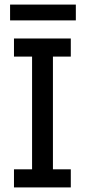

<svg xmlns="http://www.w3.org/2000/svg" viewBox="-20 -818 371 838"><path d="M41 0V-79H120V-571H41V-650H289V-571H211V-79H289V0ZM24 -729V-798H311V-729Z"/></svg>

Font: Zilla Slab Medium
Style: Regular
Weight: 500
Designer: Typotheque.com
Foundry: Typotheque type foundry
Version: Version 1.1; 2017